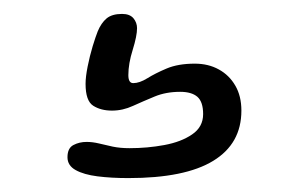

<svg xmlns="http://www.w3.org/2000/svg" viewBox="-20 -47 426 276"><path d="M164.5 209Q140 209 120.2 206.5Q100.5 204 88.8 197.5Q77 191 77 179Q77 166 85.5 161.5Q94 157 104.5 157Q113 157 122.2 159.2Q131.5 161.5 142.2 163.8Q153 166 166 166Q192 166 216.2 161.5Q240.5 157 256.2 146.2Q272 135.5 272 117Q272 99.5 263.8 92.2Q255.5 85 239 85Q218.5 85 202.2 91.8Q186 98.5 171.2 105.2Q156.5 112 141 112Q125 112 114 105Q103 98 103 73.5Q103 63.5 106 48.5Q109 33.5 113.2 19.5Q117.5 5.5 120.5 -2Q125.5 -14 133.2 -20.5Q141 -27 155.5 -27Q166.5 -27 171.8 -20.8Q177 -14.5 177 -6.5Q177 4.5 170.8 24.5Q164.5 44.5 164.5 61Q164.5 72.5 171.5 72.5Q180.5 72.5 191.8 65.5Q203 58.5 219.5 51.5Q236 44.5 260 44.5Q279.5 44.5 294.5 52.8Q309.5 61 318.2 76Q327 91 327 112Q327 159.5 286.5 184.2Q246 209 164.5 209Z"/></svg>

Font: Gluten Thin Light
Style: Regular
Weight: 300
Version: Version 1.300